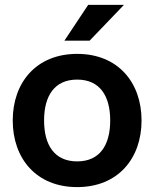

<svg xmlns="http://www.w3.org/2000/svg" viewBox="-20 -752 630 784"><path d="M295 12C462 12 558 -105 558 -260C558 -415 462 -532 295 -532C128 -532 32 -415 32 -260C32 -105 128 12 295 12ZM295 -93C202 -93 160 -160 160 -260C160 -360 202 -427 295 -427C388 -427 430 -360 430 -260C430 -160 388 -93 295 -93ZM243 -586H346L486 -732H340Z"/></svg>

Font: Aspekta 600
Style: Regular
Weight: 600
Designer: Ivo Dolenc
Version: Version 2.100